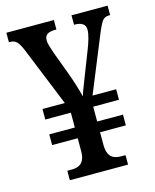

<svg xmlns="http://www.w3.org/2000/svg" viewBox="-109 -788 697 863"><g transform="rotate(-15 240.0 -357.0)"><path d="M108 0V-44H128Q147 -44 161 -50Q175 -56 183 -71.5Q191 -87 191 -113V-173H72V-223H191V-292H72V-341H176L64 -617Q52 -646 40.5 -658Q29 -670 8 -670H4V-714H225V-670H220Q195 -670 182.5 -662Q170 -654 170 -634Q170 -622 175 -606Q180 -590 186 -572L225 -467Q237 -435 247 -402.5Q257 -370 262 -349Q265 -359 270 -373Q275 -387 281 -401.5Q287 -416 292 -430L338 -548Q347 -571 353.5 -594Q360 -617 360 -633Q360 -652 347 -661Q334 -670 310 -670H307V-714H475V-670H469Q449 -670 438 -655Q427 -640 408 -593L305 -341H415V-292H295V-223H415V-173H295V-117Q295 -88 303 -72Q311 -56 325.5 -50Q340 -44 359 -44H379V0Z"/></g></svg>

Font: Noto Serif Khmer Condensed Medium
Style: Regular
Weight: 500
Width: 3
Designer: Danh Hong and the Monotype Design Team
Foundry: Monotype Imaging Inc.
Version: Version 2.004